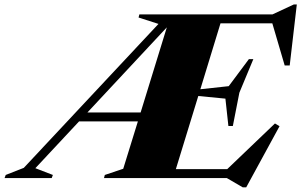

<svg xmlns="http://www.w3.org/2000/svg" viewBox="-120 -778 1317 839"><path d="M34.5 -43 111 -13.5 106 0H-100L-95 -13.5L-16 -44.5L572.5 -673.5L485.5 -701.5L489 -715H1070.5L1164 -758.5H1177L1146 -492H1124L1070 -676H843.5L755.5 -388L879.5 -401.5L967.5 -519.5H987L926 -373L897.5 -227.5H878L865 -347L746.5 -358.5L648.5 -39H873L1081.5 -238.5L1101.5 -226.5L956 40.5H940.5L871 0H334.5L338 -13.5L418.5 -40.5L482.5 -247.5H225.5ZM262 -286.5H494.5L609 -658.5Z"/></svg>

Font: Newsreader 72pt ExtraBold
Style: Italic
Weight: 800
Italic angle: -17°
Designer: Hugues Gentile
Foundry: Production Type
Version: Version 1.003; ttfautohint (v1.8.3)